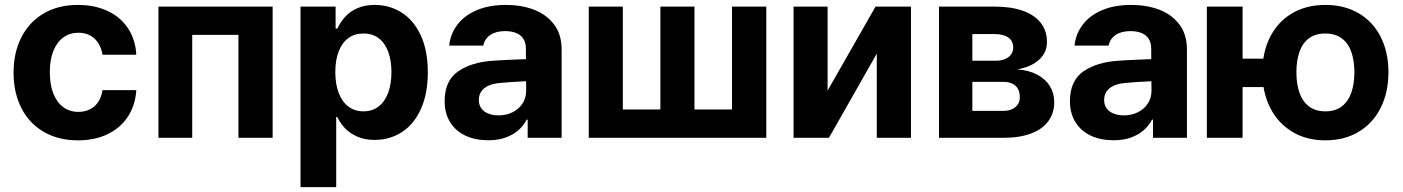

<svg xmlns="http://www.w3.org/2000/svg" viewBox="-20 -557 5671 776"><path d="M34.8 -263.2Q34.8 -344.4 66.5 -406.4Q98.1 -468.3 156.7 -502.7Q215.4 -537.1 294.4 -537.1Q362.6 -537.1 415.2 -512.5Q467.8 -487.8 497.8 -442Q527.8 -396.2 530.8 -335.8H394.3Q390.1 -362.3 377.3 -382.5Q364.6 -402.7 344.2 -413.7Q323.9 -424.7 296.9 -424.7Q262.2 -424.7 236.2 -405.9Q210.2 -387 195.7 -351.4Q181.3 -315.8 181.3 -265.6Q181.3 -215 195.5 -179Q209.8 -143 235.8 -123.9Q261.8 -104.8 296.9 -104.8Q322.6 -104.8 343.2 -115Q363.9 -125.2 377 -145.1Q390.2 -165 394.3 -192.7H530.8Q527.2 -132.7 497.7 -86.8Q468.1 -40.9 416.3 -15.4Q364.5 10.2 295.2 10.2Q215.4 10.2 156.3 -24.4Q97.3 -59 66 -121Q34.8 -183 34.8 -263.2Z M620.4 -530.3H1081.9V0H943.7V-416.1H756.9V0H620.4Z M1194.6 -530.3H1336.4V-441.3H1343.4L1346.4 -447.4Q1358.9 -472.1 1377.5 -491.8Q1396.1 -511.6 1425.4 -524.3Q1454.6 -537.1 1494 -537.1Q1554.3 -537.1 1603.1 -506.4Q1651.9 -475.7 1680.5 -414.2Q1709.1 -352.8 1709.1 -264.8Q1709.1 -178.9 1681.3 -116.9Q1653.5 -55 1604.5 -23.2Q1555.4 8.5 1493.9 8.5Q1454.5 8.5 1424.5 -4.7Q1394.6 -17.9 1376 -37Q1357.4 -56.2 1344.4 -81.3L1343.4 -84.4H1338.8V199.2H1194.6ZM1449 -107Q1485.1 -107 1510.6 -127Q1536.2 -147 1549.1 -182.8Q1562.1 -218.5 1562.1 -265.6Q1562.1 -312.3 1549.1 -347.6Q1536.2 -382.9 1510.9 -402.3Q1485.5 -421.6 1449 -421.6Q1412.9 -421.6 1387.5 -402.7Q1362.1 -383.8 1348.6 -348.7Q1335.2 -313.6 1335.2 -265.6Q1335.2 -218.2 1348.6 -182.2Q1362.1 -146.2 1387.7 -126.6Q1413.3 -107 1449 -107Z M2044.5 -225.3 1997.7 -221.4Q1959.1 -218 1937.2 -200.2Q1915.3 -182.4 1915.3 -152.6Q1915.3 -133 1925.3 -119.1Q1935.3 -105.2 1953.5 -98Q1971.7 -90.7 1994.5 -90.7Q2027.2 -90.7 2052.6 -103.8Q2078.1 -116.9 2092.3 -139.5Q2106.6 -162.1 2106.6 -189.6L2105.5 -360.7Q2105.5 -383.3 2095.9 -399.2Q2086.3 -415.1 2067.2 -423.2Q2048.1 -431.3 2021.3 -431.3Q1985.1 -431.3 1962 -415.9Q1939 -400.5 1933.1 -372.7H1795.5Q1800.2 -419.5 1828.3 -456.9Q1856.5 -494.3 1906.5 -515.7Q1956.5 -537.1 2024.7 -537.1Q2086.6 -537.1 2137.2 -518.2Q2187.7 -499.3 2218.8 -458.9Q2249.9 -418.5 2249.9 -357.3V0H2112.7V-73.4H2108.8Q2095.7 -48.4 2074.3 -30Q2052.9 -11.5 2022.7 -0.8Q1992.4 9.9 1953.3 9.9Q1902 9.9 1862.4 -8.2Q1822.7 -26.4 1799.9 -62.1Q1777.1 -97.8 1777.1 -148.2Q1777.1 -231.2 1831.8 -268.7Q1886.5 -306.3 1974.1 -311.6Q1988.8 -313.1 2064.5 -316.4L2112.5 -318.3L2113.4 -229Q2093.6 -228.4 2044.5 -225.3Z M2497.2 -530.3V-114.7H2649V-530.3H2786.8V-114.7H2938.6V-530.3H3077.1V0H2359.6V-530.3Z M3518.6 -530.3H3661.9V0H3523.7V-340.3L3330.4 0H3187.3V-530.3H3324.9V-191Z M3775.1 -530.3H4000.2Q4066.1 -530.3 4113.4 -513.7Q4160.6 -497.2 4186.1 -465Q4211.5 -432.7 4211.5 -387.4Q4211.5 -344.9 4180 -315.9Q4148.5 -286.9 4091.3 -276.5Q4137.9 -273.3 4171.5 -255.6Q4205.1 -237.9 4223 -209.2Q4240.9 -180.4 4240.9 -144.8Q4240.9 -99.9 4217.1 -67.4Q4193.3 -34.9 4147.1 -17.4Q4101 0 4035.1 0H3775.1ZM4101.8 -164.3Q4101.8 -183.9 4094.1 -197.9Q4086.3 -211.8 4071.3 -219Q4056.2 -226.2 4035.1 -226.2H3909.9V-108.8H4035.1Q4055.8 -108.8 4070.8 -115.9Q4085.9 -122.9 4093.9 -135.2Q4101.8 -147.4 4101.8 -164.3ZM4075 -366.2Q4075 -391.6 4055.1 -405.4Q4035.2 -419.3 4000.2 -419.3H3909.9V-311.5H4003.5Q4025.8 -311.5 4042.1 -318.3Q4058.3 -325.1 4066.7 -337.2Q4075 -349.4 4075 -366.2Z M4571.9 -225.3 4525 -221.4Q4486.5 -218 4464.5 -200.2Q4442.6 -182.4 4442.6 -152.6Q4442.6 -133 4452.6 -119.1Q4462.6 -105.2 4480.8 -98Q4499 -90.7 4521.9 -90.7Q4554.5 -90.7 4580 -103.8Q4605.4 -116.9 4619.7 -139.5Q4633.9 -162.1 4633.9 -189.6L4632.8 -360.7Q4632.8 -383.3 4623.2 -399.2Q4613.7 -415.1 4594.5 -423.2Q4575.4 -431.3 4548.7 -431.3Q4512.4 -431.3 4489.4 -415.9Q4466.4 -400.5 4460.5 -372.7H4322.8Q4327.6 -419.5 4355.7 -456.9Q4383.8 -494.3 4433.8 -515.7Q4483.9 -537.1 4552 -537.1Q4613.9 -537.1 4664.5 -518.2Q4715.1 -499.3 4746.1 -458.9Q4777.2 -418.5 4777.2 -357.3V0H4640V-73.4H4636.1Q4623 -48.4 4601.6 -30Q4580.2 -11.5 4550 -0.8Q4519.8 9.9 4480.7 9.9Q4429.3 9.9 4389.7 -8.2Q4350.1 -26.4 4327.3 -62.1Q4304.4 -97.8 4304.4 -148.2Q4304.4 -231.2 4359.1 -268.7Q4413.9 -306.3 4501.4 -311.6Q4516.2 -313.1 4591.9 -316.4L4639.8 -318.3L4640.8 -229Q4620.9 -228.4 4571.9 -225.3Z M5177.8 -205.1H4889.9V-319.8H5177.8ZM5002.1 0H4857.8V-530.3H5002.1ZM5082 -264.9Q5082 -345.3 5113.1 -407Q5144.2 -468.8 5201.7 -502.9Q5259.2 -537.1 5336.6 -537.1Q5414.4 -537.1 5472.1 -502.9Q5529.8 -468.8 5560.7 -407Q5591.6 -345.3 5591.6 -264.9Q5591.6 -184.4 5560.7 -122.1Q5529.8 -59.8 5472.1 -24.8Q5414.4 10.2 5336.6 10.2Q5259.7 10.2 5202.2 -24.8Q5144.7 -59.8 5113.3 -122.1Q5082 -184.4 5082 -264.9ZM5453.9 -264.9Q5453.9 -312.4 5441.5 -347.3Q5429.2 -382.2 5403.2 -401.9Q5377.1 -421.6 5336.6 -421.6Q5296.4 -421.6 5270.4 -402.2Q5244.3 -382.8 5232 -347.6Q5219.6 -312.4 5219.6 -264.9Q5219.6 -218 5232 -182.4Q5244.3 -146.9 5270.4 -127Q5296.4 -107 5336.6 -107Q5377.1 -107 5403.1 -127Q5429.1 -146.9 5441.5 -182.4Q5453.9 -218 5453.9 -264.9Z"/></svg>

Font: Pretendard JP Variable
Style: Regular
Weight: 400
Designer: Base glyphs from Inter by Rasmus Andersson; Hangul glyphs from Noto Sans CJK(Source Han Sans) by Jang Soo-young and Kang
Foundry: Kil Hyung-jin
Version: Version 1.307;Glyphs 3.2 (3192)